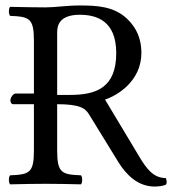

<svg xmlns="http://www.w3.org/2000/svg" viewBox="-20 -672 630 702"><path d="M189 -122V-291C273 -291 292 -276 306 -253L413 -79C442 -32 485 10 545 10C560 10 577 8 587 3C591 -4 590 -13 586 -21C541 -21 516 -55 490 -98L364 -308C407 -322 497 -374 497 -479C497 -529 480 -570 444 -604C396 -649 334 -652 271 -652C224 -652 182 -645 146 -645C111 -645 64 -646 17 -647C11 -641 11 -620 17 -614C87 -611 104 -606 104 -523V-330H37C28 -330 18 -315 18 -305C18 -299 21 -291 29 -291H104V-122C104 -39 87 -34 17 -31C11 -25 11 -4 17 2C62 1 109 0 147 0C185 0 232 1 276 2C282 -4 282 -25 276 -31C206 -34 189 -39 189 -122ZM272 -618C333 -618 405 -596 405 -478C405 -353 334 -325 237 -325H189V-554C189 -583 201 -618 272 -618Z"/></svg>

Font: Libertinus Math
Style: Regular
Weight: 400
Designer: Philipp H. Poll, Khaled Hosny
Foundry: Caleb Maclennan
Version: Version 7.050;RELEASE